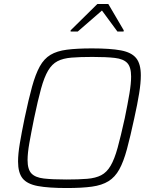

<svg xmlns="http://www.w3.org/2000/svg" viewBox="-20 -940 768 968"><path d="M316 8Q225 8 171 -2Q117 -12 94 -40.5Q71 -69 71 -126Q71 -164 80 -217.5Q89 -271 104 -344Q124 -439 141.5 -502.5Q159 -566 180.5 -605Q202 -644 234.5 -663.5Q267 -683 317.5 -689.5Q368 -696 444 -696Q536 -696 589.5 -686Q643 -676 666.5 -647Q690 -618 690 -560Q690 -522 681.5 -469Q673 -416 657 -344Q637 -251 620 -188Q603 -125 581.5 -86Q560 -47 527 -26.5Q494 -6 443.5 1Q393 8 316 8ZM315 -35Q377 -35 419.5 -38.5Q462 -42 490 -56.5Q518 -71 537.5 -104Q557 -137 573 -195Q589 -253 609 -344Q624 -417 632.5 -468Q641 -519 641 -554Q641 -602 621.5 -622.5Q602 -643 559 -648Q516 -653 446 -653Q383 -653 340.5 -649.5Q298 -646 270 -631.5Q242 -617 222.5 -584Q203 -551 187 -493Q171 -435 152 -344Q137 -270 128 -219Q119 -168 119 -133Q119 -86 138.5 -65.5Q158 -45 201 -40Q244 -35 315 -35ZM336 -781V-787L471 -920H526L604 -787L603 -781H572L494 -887L372 -781Z"/></svg>

Font: Saira ExtraLight
Style: Italic
Weight: 200
Italic angle: -12°
Designer: Hector Gatti with collaboration of the Omnibus-Type team
Foundry: Omnibus-Type
Version: Version 1.100; ttfautohint (v1.8.3)